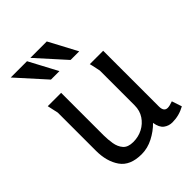

<svg xmlns="http://www.w3.org/2000/svg" viewBox="-211 -848 975 975"><g transform="rotate(-45 276.5 -360.0)"><path d="M163 -497V-191Q163 -162 168 -131.5Q173 -101 190.5 -81Q208 -61 246 -61Q283 -61 313.5 -77Q344 -93 363 -121.5Q382 -150 382 -188V-438Q382 -439 379 -452.5Q376 -466 373 -480.5Q370 -495 369 -497H465V-97Q465 -60 492 -60Q506 -60 530 -69L548 -15Q505 9 457 9Q431 9 411 -6Q391 -21 385 -59Q356 -29 315.5 -8Q275 13 232 13Q150 13 115 -37Q80 -87 80 -164V-438L67 -497ZM296 -733 377 -581H315L178 -733ZM154 -733 235 -581H174L37 -733Z"/></g></svg>

Font: Rosario Light
Style: Regular
Weight: 300
Designer: Hector Gatti
Foundry: Omnibus Type
Version: Version 1.101; ttfautohint (v1.8.1.43-b0c9)